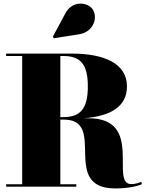

<svg xmlns="http://www.w3.org/2000/svg" viewBox="-20 -1052 830 1082"><path d="M426.5 -859C506 -871.5 534.5 -952.5 501.5 -1000.5C474.5 -1039.5 388.5 -1051.5 349 -978L278 -845.5L284 -836.5ZM14.5 -13.5V0H410V-13.5H320V-378H340C586 -378 317 10 630 10C706 10 764 -5.5 780 -14.5L775.5 -27.5C761.5 -20.5 740.5 -14.5 719.5 -14.5C596.5 -14.5 793 -385.5 480 -385.5H451.5C603 -397 695.5 -451 695.5 -565C695.5 -695 565.5 -750 385 -750H14.5V-736.5H105V-13.5ZM335 -736.5C431 -736.5 475 -694 475 -565C475 -436 431 -392 335 -392H320V-736.5Z"/></svg>

Font: Bodoni* 16pt Fatface
Style: Regular
Weight: 900
Version: Version 2.3